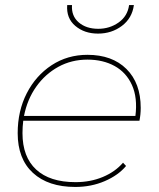

<svg xmlns="http://www.w3.org/2000/svg" viewBox="-20 -737 629 760"><path d="M278 3Q171 3 110.5 -52.5Q50 -108 50 -210Q50 -298 86 -368Q122 -438 184.5 -479Q247 -520 326 -520Q424 -520 480.5 -464Q537 -408 537 -310Q537 -284 532 -259H72Q69 -235 69 -210Q69 -116 123 -66Q177 -16 279 -16Q338 -16 387 -36.5Q436 -57 467 -93L479 -80Q448 -43 394.5 -20Q341 3 278 3ZM75 -278H516Q525 -350 502.5 -400Q480 -450 434 -475.5Q388 -501 326 -501Q263 -501 211 -472.5Q159 -444 123.5 -394Q88 -344 75 -278ZM368 -604Q314 -604 278 -634.5Q242 -665 246 -717H265Q262 -674 291.5 -648.5Q321 -623 369 -623Q414 -623 449.5 -648Q485 -673 491 -717H510Q503 -665 462.5 -634.5Q422 -604 368 -604Z"/></svg>

Font: Montserrat Thin
Style: Italic
Weight: 100
Italic angle: -11.3°
Designer: Julieta Ulanovsky
Foundry: Julieta Ulanovsky
Version: Version 9.000; ttfautohint (v1.8.4.7-5d5b)